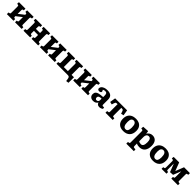

<svg xmlns="http://www.w3.org/2000/svg" viewBox="794 -3063 5816 5816"><g transform="rotate(45 3701.5 -155.0)"><path d="M39 0V-71L79 -79Q94 -82 99.5 -91Q105 -100 105 -127V-390Q105 -415 99.5 -424Q94 -433 79 -436L37 -444L42 -515H321V-444L289 -438Q273 -435 268.5 -425.5Q264 -416 264 -392V-237L447 -380V-395Q447 -417 442 -426Q437 -435 422 -438L387 -445L392 -515H671V-444L634 -437Q616 -434 611 -425Q606 -416 606 -393V-120Q606 -98 611 -89.5Q616 -81 633 -78L673 -71V0H389V-71L421 -77Q437 -80 442 -89Q447 -98 447 -122V-280L264 -138V-121Q264 -98 268.5 -89Q273 -80 288 -77L323 -70V0Z M751 0V-71L791 -79Q807 -82 812 -91Q817 -100 817 -127V-390Q817 -415 811.5 -424Q806 -433 792 -436L747 -444L756 -515H1034V-444L1001 -438Q985 -435 980.5 -425.5Q976 -416 976 -392V-306H1154V-395Q1154 -417 1149 -426Q1144 -435 1129 -438L1095 -445L1100 -515H1379V-444L1341 -437Q1323 -434 1318 -425Q1313 -416 1313 -393V-120Q1313 -98 1318 -89.5Q1323 -81 1341 -78L1381 -71V0H1097V-71L1129 -77Q1144 -80 1149 -89Q1154 -98 1154 -122V-221H976V-121Q976 -98 980.5 -89Q985 -80 1001 -77L1036 -70V0Z M1456 0V-71L1496 -79Q1511 -82 1516.5 -91Q1522 -100 1522 -127V-390Q1522 -415 1516.5 -424Q1511 -433 1496 -436L1454 -444L1459 -515H1738V-444L1706 -438Q1690 -435 1685.5 -425.5Q1681 -416 1681 -392V-237L1864 -380V-395Q1864 -417 1859 -426Q1854 -435 1839 -438L1804 -445L1809 -515H2088V-444L2051 -437Q2033 -434 2028 -425Q2023 -416 2023 -393V-120Q2023 -98 2028 -89.5Q2033 -81 2050 -78L2090 -71V0H1806V-71L1838 -77Q1854 -80 1859 -89Q1864 -98 1864 -122V-280L1681 -138V-121Q1681 -98 1685.5 -89Q1690 -80 1705 -77L1740 -70V0Z M2743 163 2731 82Q2724 37 2706.5 18.5Q2689 0 2651 0H2164V-72L2205 -80Q2221 -83 2227 -91.5Q2233 -100 2233 -122V-390Q2233 -415 2227.5 -424Q2222 -433 2207 -436L2165 -444L2170 -515H2449V-444L2417 -438Q2401 -435 2396.5 -425.5Q2392 -416 2392 -392V-86H2567V-395Q2567 -417 2562 -426Q2557 -435 2542 -438L2507 -445L2512 -515H2791V-444L2754 -437Q2736 -434 2731 -425Q2726 -416 2726 -393V-85H2829V151Z M2881 0V-71L2921 -79Q2936 -82 2941.5 -91Q2947 -100 2947 -127V-390Q2947 -415 2941.5 -424Q2936 -433 2921 -436L2879 -444L2884 -515H3163V-444L3131 -438Q3115 -435 3110.5 -425.5Q3106 -416 3106 -392V-237L3289 -380V-395Q3289 -417 3284 -426Q3279 -435 3264 -438L3229 -445L3234 -515H3513V-444L3476 -437Q3458 -434 3453 -425Q3448 -416 3448 -393V-120Q3448 -98 3453 -89.5Q3458 -81 3475 -78L3515 -71V0H3231V-71L3263 -77Q3279 -80 3284 -89Q3289 -98 3289 -122V-280L3106 -138V-121Q3106 -98 3110.5 -89Q3115 -80 3130 -77L3165 -70V0Z M3743 14Q3671 14 3630 -23.5Q3589 -61 3589 -123Q3589 -182 3619.5 -216Q3650 -250 3714 -265.5Q3778 -281 3879 -286V-351Q3879 -406 3861 -432.5Q3843 -459 3795 -459Q3772 -459 3750 -452.5Q3728 -446 3714 -436Q3740 -393 3740 -376Q3740 -354 3720.5 -339Q3701 -324 3665 -324Q3631 -324 3614 -340.5Q3597 -357 3597 -384Q3597 -424 3625.5 -456Q3654 -488 3705 -507Q3756 -526 3822 -526Q3933 -526 3985.5 -479Q4038 -432 4038 -336V-126Q4038 -82 4076 -82Q4093 -82 4116 -89L4129 -31Q4109 -13 4076 0.5Q4043 14 4009 14Q3960 14 3931.5 -9Q3903 -32 3896 -69Q3875 -34 3838 -10Q3801 14 3743 14ZM3804 -74Q3837 -74 3858 -95Q3879 -116 3879 -151V-219Q3811 -219 3778.5 -199.5Q3746 -180 3746 -139Q3746 -110 3760.5 -92Q3775 -74 3804 -74Z M4263 0V-71L4313 -79Q4329 -81 4334 -90.5Q4339 -100 4339 -127V-443H4314Q4292 -443 4279 -438.5Q4266 -434 4257.5 -419Q4249 -404 4238 -372L4219 -312L4133 -332L4162 -515H4676L4705 -332L4619 -313L4599 -375Q4589 -405 4580 -419.5Q4571 -434 4558.5 -438.5Q4546 -443 4523 -443H4498V-121Q4498 -99 4502.5 -89Q4507 -79 4523 -77L4573 -70V0Z M5033 14Q4905 14 4834.5 -53.5Q4764 -121 4764 -247Q4764 -340 4799.5 -402Q4835 -464 4899.5 -495Q4964 -526 5051 -526Q5130 -526 5189 -497.5Q5248 -469 5281.5 -412Q5315 -355 5315 -268Q5315 -133 5240.5 -59.5Q5166 14 5033 14ZM5046 -75Q5099 -75 5122.5 -118Q5146 -161 5146 -247Q5146 -350 5116.5 -394.5Q5087 -439 5036 -439Q4987 -439 4959.5 -402Q4932 -365 4932 -279Q4932 -75 5046 -75Z M5371 216V144L5410 138Q5425 136 5431.5 126.5Q5438 117 5438 90V-362Q5438 -399 5431 -411Q5424 -423 5403 -426L5365 -431L5373 -508L5559 -520L5575 -511L5582 -426H5585Q5615 -471 5656.5 -498.5Q5698 -526 5761 -526Q5857 -526 5910.5 -461.5Q5964 -397 5964 -275Q5964 -142 5903.5 -64Q5843 14 5720 14Q5645 14 5597 -15V90Q5597 114 5603.5 124.5Q5610 135 5630 137L5693 146V216ZM5691 -83Q5744 -83 5770 -126.5Q5796 -170 5796 -263Q5796 -425 5699 -425Q5649 -425 5623 -391.5Q5597 -358 5597 -303V-114Q5612 -100 5639 -91.5Q5666 -83 5691 -83Z M6307 14Q6179 14 6108.5 -53.5Q6038 -121 6038 -247Q6038 -340 6073.5 -402Q6109 -464 6173.5 -495Q6238 -526 6325 -526Q6404 -526 6463 -497.5Q6522 -469 6555.5 -412Q6589 -355 6589 -268Q6589 -133 6514.5 -59.5Q6440 14 6307 14ZM6320 -75Q6373 -75 6396.5 -118Q6420 -161 6420 -247Q6420 -350 6390.5 -394.5Q6361 -439 6310 -439Q6261 -439 6233.5 -402Q6206 -365 6206 -279Q6206 -75 6320 -75Z M6666 0V-71L6706 -79Q6721 -82 6726.5 -91Q6732 -100 6732 -127V-390Q6732 -414 6726 -423.5Q6720 -433 6706 -436L6661 -444L6671 -515H6906L7005 -253L7009 -247L7114 -515H7366V-444L7328 -437Q7310 -434 7305 -425Q7300 -416 7300 -393V-120Q7300 -99 7305 -90Q7310 -81 7328 -78L7368 -71V0H7084V-71L7116 -77Q7131 -80 7136 -89Q7141 -98 7141 -122V-362H7138L7041 -117L6918 -110L6820 -365H6815V-121Q6815 -99 6819.5 -89.5Q6824 -80 6840 -77L6875 -70V0Z"/></g></svg>

Font: Literata 12pt
Style: Bold
Weight: 700
Designer: Latin by Veronika Burian and Jose Scaglione. Greek by Irene Vlachou. Cyrillic by Vera Evstafieva.
Foundry: TypeTogether
Version: Version 3.002